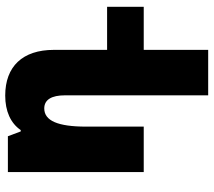

<svg xmlns="http://www.w3.org/2000/svg" viewBox="-60 -498 799 718"><g transform="rotate(-90 339.0 -138.5)"><path d="M342 241H512V0H673V-137H512V-336C512 -453 450 -518 341 -518C283 -518 238 -498 212 -460H207L189 -508H55V0H225V-216C225 -321 247 -372 293 -372C326 -372 342 -344 342 -295Z"/></g></svg>

Font: Noto Sans Armenian Condensed Black
Style: Regular
Weight: 900
Width: 3
Designer: Monotype Design Team
Foundry: Monotype Imaging Inc.
Version: Version 2.008